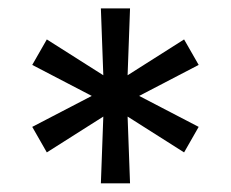

<svg xmlns="http://www.w3.org/2000/svg" viewBox="-20 -747 540 449"><path d="M215.9 -318.2H284.1L278.4 -474.4L410.5 -390.6L444.6 -450.3L305.4 -522.7L444.6 -595.2L410.5 -654.8L278.4 -571L284.1 -727.3H215.9L221.6 -571L89.5 -654.8L55.4 -595.2L194.6 -522.7L55.4 -450.3L89.5 -390.6L221.6 -474.4Z"/></svg>

Font: Margiela Sans
Style: Regular
Weight: 400
Designer: Stefan Endress, Andreas Faust
Version: Version 1.100;FEAKit 1.0